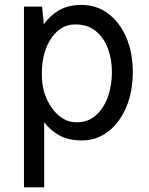

<svg xmlns="http://www.w3.org/2000/svg" viewBox="-20 -573 620 797"><path d="M79.5 204.5V-545.5H154.8L161.9 -471.9Q187.1 -508.5 225.3 -530.5Q263.5 -552.6 318.2 -552.6Q381.4 -552.6 429.3 -516.3Q477.3 -480.1 504.3 -417.3Q531.2 -354.4 531.2 -274.1Q531.2 -192.5 504.1 -128.2Q476.9 -63.9 429.2 -27Q381.4 9.9 319.6 9.9Q264.9 9.9 226.9 -10.7Q188.9 -31.2 163.4 -66.1V204.5ZM444.6 -274.1Q444.6 -325.3 428.3 -370.4Q411.9 -415.5 378.2 -443.5Q344.5 -471.6 292.6 -471.6Q260.7 -471.6 236.7 -456.9Q212.7 -442.1 196.6 -419.6Q180.4 -397 171.2 -372.5Q161.9 -348 159.1 -328.1Q153.8 -302.6 153.8 -267.4Q153.8 -232.2 159.1 -208.8Q162.6 -188.9 173.1 -164.4Q183.6 -139.9 201 -117.4Q218.4 -94.8 242.7 -80.1Q267 -65.3 298.3 -65.3Q345.2 -65.3 377.8 -94.1Q410.5 -122.9 427.6 -170.5Q444.6 -218 444.6 -274.1Z"/></svg>

Font: Interface
Style: Regular
Weight: 400
Designer: Rasmus Andersson
Foundry: rsms
Version: Version 1.8